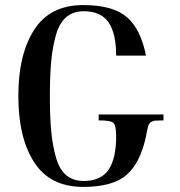

<svg xmlns="http://www.w3.org/2000/svg" viewBox="-20 -731 715 761"><path d="M440.4 -510.7H558.6C544.9 -580.4 519.7 -631.2 482.9 -663.1C446.1 -695 388.3 -710.9 309.6 -710.9C222.3 -710.9 157.7 -678.4 115.7 -613.3C73.7 -548.2 52.7 -460.6 52.7 -350.6C52.7 -239.9 73.7 -152.2 115.7 -87.4C157.7 -22.6 222.3 9.8 309.6 9.8C387.7 9.8 445 -6 481.4 -37.6C517.9 -69.2 543.6 -120.1 558.6 -190.4C559.2 -194.3 560.2 -199.5 561.5 -206.1C562.8 -212.6 563.8 -217 564.5 -219.2C565.1 -221.5 565.9 -224.8 566.9 -229C567.9 -233.2 568.8 -236 569.8 -237.3C570.8 -238.6 572.1 -240.6 573.7 -243.2C575.4 -245.8 577.3 -247.4 579.6 -248C581.9 -248.7 584.3 -249.7 586.9 -251C589.5 -252.3 592.9 -252.9 597.2 -252.9C601.4 -252.9 606 -253.1 610.8 -253.4C615.7 -253.7 621.4 -253.9 627.9 -253.9V-277.3H371.1V-253.9C403 -253.9 422.5 -250.5 429.7 -243.7C436.8 -236.8 440.4 -219.1 440.4 -190.4C440.4 -131.8 430.3 -87.7 410.2 -58.1C390 -28.5 357.1 -13.7 311.5 -13.7C284.2 -13.7 261.4 -21.2 243.2 -36.1C224.9 -51.1 211.3 -74.4 202.1 -106C193 -137.5 186.7 -172 183.1 -209.5C179.5 -246.9 177.7 -293.6 177.7 -349.6C177.7 -404.9 179.5 -451.5 183.1 -489.3C186.7 -527 193 -561.7 202.1 -593.3C211.3 -624.8 224.9 -648.3 243.2 -663.6C261.4 -678.9 284.2 -686.5 311.5 -686.5C357.1 -686.5 390 -671.9 410.2 -642.6C430.3 -613.3 440.4 -569.3 440.4 -510.7Z"/></svg>

Font: TriodPostnaja
Style: Medium
Weight: 500
Version: 20110805; ttfautohint (v0.96) -l 8 -r 50 -G 200 -x 14 -w "G"